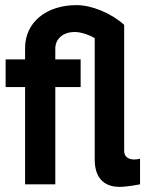

<svg xmlns="http://www.w3.org/2000/svg" viewBox="-20 -720 587 750"><path d="M447 10C478 10 527 0 527 0V-100C527 -100 516 -97 504 -97C483 -97 465 -107 465 -130V-623C414 -669 338 -700 279 -700C160 -700 78 -632 78 -533V-488H2V-380H78V0H196V-380H295V-488H196V-530C196 -569 227 -595 272 -595C295 -595 326 -585 350 -571V-97C350 -10 402 10 447 10Z"/></svg>

Font: FREAK Grotesk Next
Style: Bold
Weight: 700
Width: 3
Designer: La Scuola Open Source
Foundry: La Scuola Open Source
Version: Version 1.000;PS 1.0;hotconv 1.0.72;makeotf.lib2.5.5900